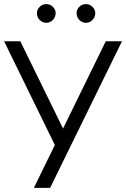

<svg xmlns="http://www.w3.org/2000/svg" viewBox="-20 -915 614 935"><path d="M206 -804Q187 -804 173.5 -817.5Q160 -831 160 -851Q160 -869 173.5 -882Q187 -895 206 -895Q224 -895 237.5 -881.5Q251 -868 251 -851Q251 -832 237.5 -818Q224 -804 206 -804ZM399 -804Q380 -804 366.5 -817.5Q353 -831 353 -851Q353 -869 366.5 -882Q380 -895 399 -895Q417 -895 430.5 -881.5Q444 -868 444 -851Q444 -832 430.5 -818Q417 -804 399 -804ZM145 0 247 -209 0 -714H79L287 -289L495 -714H574L224 0Z"/></svg>

Font: Arcon
Style: Regular
Weight: 400
Designer: M. Zarth
Foundry: martin zarth - visuelle & digitale kommunikation
Version: Version 1.131;PS 001.131;hotconv 1.0.70;makeotf.lib2.5.58329